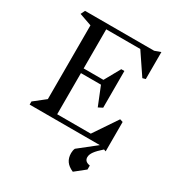

<svg xmlns="http://www.w3.org/2000/svg" viewBox="-240 -963 1293 1386"><g transform="rotate(30 406.5 -270.0)"><path d="M690 12Q649 48 631 73Q613 98 613 120Q613 138 624 149Q635 160 659 164V197L575 264Q535 247 516 220Q497 193 497 153Q497 131 505 113L648 0H63V-26L157 -100V-715L54 -751L71 -786H647L697 -804V-579L672 -572L554 -747H270V-421H435L508 -552H534V-246L499 -228L437 -382H270V-39H550L682 -235L707 -227V18Z"/></g></svg>

Font: Inknut Antiqua Light
Style: Regular
Weight: 300
Designer: Claus Eggers Sørensen
Foundry: Claus Eggers Sørensen
Version: Version 1.003; ttfautohint (v1.8.2) -l 8 -r 50 -G 200 -x 14 